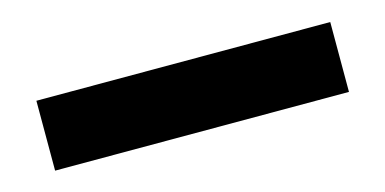

<svg xmlns="http://www.w3.org/2000/svg" viewBox="-30 9 569 284"><g transform="rotate(-15 255.0 151.5)"><path d="M30 205V98H480V205Z"/></g></svg>

Font: Stick No Bills ExtraLight ExtraBold
Style: Regular
Weight: 800
Version: Version 2.000